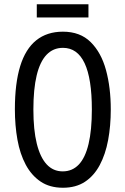

<svg xmlns="http://www.w3.org/2000/svg" viewBox="-20 -873 590 903"><path d="M501 -358Q501 -281 488.5 -214Q476 -147 449 -96.5Q422 -46 379.5 -18Q337 10 276 10Q214 10 171 -19Q128 -48 101 -98.5Q74 -149 62 -216Q50 -283 50 -359Q50 -481 75 -562Q100 -643 150.5 -683.5Q201 -724 276 -724Q357 -724 406.5 -675Q456 -626 478.5 -543.5Q501 -461 501 -358ZM137 -358Q137 -262 153 -197.5Q169 -133 199.5 -100Q230 -67 275 -67Q320 -67 350.5 -99Q381 -131 396.5 -196Q412 -261 412 -358Q412 -503 378 -575.5Q344 -648 276 -648Q230 -648 199 -615.5Q168 -583 152.5 -518.5Q137 -454 137 -358ZM396 -853V-791H153V-853Z"/></svg>

Font: Noto Sans Thai ExtraCondensed
Style: Regular
Weight: 400
Width: 2
Designer: Monotype Design Team
Foundry: Monotype Imaging Inc.
Version: Version 2.002